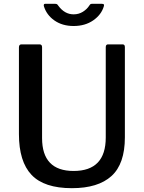

<svg xmlns="http://www.w3.org/2000/svg" viewBox="-20 -974 753 1004"><path d="M356 10Q211 10 145 -59.5Q79 -129 79 -273V-726Q79 -742 92 -742H187Q200 -742 200 -727V-252Q200 -80 365 -80Q533 -80 533 -255V-727Q533 -742 545 -742H621Q633 -742 633 -728V-256Q633 -117 563 -53.5Q493 10 356 10ZM523 -941Q510 -897 467.5 -867.5Q425 -838 365 -838Q306 -838 264.5 -867Q223 -896 209 -943V-947Q209 -954 216 -954H268Q275 -954 278 -952Q281 -950 285 -944Q318 -899 365 -899Q392 -899 413.5 -912.5Q435 -926 447 -945Q451 -951 453.5 -952.5Q456 -954 461 -954H513Q521 -954 523 -951Q525 -948 523 -941Z"/></svg>

Font: Libre Franklin Medium
Style: Regular
Weight: 500
Designer: Pablo Impallari, Rodrigo Fuenzalida
Foundry: Impallari Type
Version: Version 1.002; ttfautohint (v1.5)